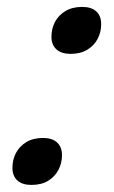

<svg xmlns="http://www.w3.org/2000/svg" viewBox="-20 -527 330 556"><path d="M104.5 -127.5Q131 -127.5 145.2 -114.5Q159.5 -101.5 159.5 -77.5Q159.5 -54.5 149.2 -35Q139 -15.5 119.5 -3.5Q100 8.5 71 8.5Q44.5 8.5 30.2 -4.5Q16 -17.5 16 -41Q16 -64.5 26.2 -84Q36.5 -103.5 56.2 -115.5Q76 -127.5 104.5 -127.5ZM218 -507Q244.5 -507 258.8 -494Q273 -481 273 -457Q273 -434 262.8 -414.5Q252.5 -395 232.8 -383Q213 -371 184.5 -371Q158 -371 143.5 -384Q129 -397 129 -420.5Q129 -444 139.2 -463.5Q149.5 -483 169.5 -495Q189.5 -507 218 -507Z"/></svg>

Font: Newsreader 8pt
Style: Italic
Weight: 400
Italic angle: -17°
Version: Version 1.003